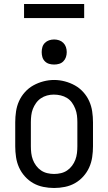

<svg xmlns="http://www.w3.org/2000/svg" viewBox="-20 -930 540 958"><path d="M250 8Q223 8 196 2.5Q169 -3 146 -16Q123 -29 104.5 -49.5Q86 -70 75 -94.5Q64 -119 60 -146Q56 -173 56 -200V-320Q56 -347 60 -374Q64 -401 75 -425.5Q86 -450 104.5 -470.5Q123 -491 146.5 -504Q170 -517 196.5 -524Q223 -531 250 -531Q277 -531 303.5 -524Q330 -517 353.5 -504Q377 -491 395.5 -470.5Q414 -450 425 -425.5Q436 -401 440 -374Q444 -347 444 -320V-200Q444 -173 440 -146Q436 -119 425 -94.5Q414 -70 395.5 -49.5Q377 -29 354 -16Q331 -3 304 2.5Q277 8 250 8ZM250 -62Q267 -62 284 -66Q301 -70 315 -79.5Q329 -89 339.5 -103Q350 -117 356 -133Q362 -149 364 -166Q366 -183 366 -200V-320Q366 -337 364 -354Q362 -371 355.5 -387.5Q349 -404 339 -418Q329 -432 314.5 -441Q300 -450 283 -454Q266 -458 248 -458Q231 -458 214.5 -453.5Q198 -449 184 -439.5Q170 -430 160 -416Q150 -402 144 -386.5Q138 -371 136 -354Q134 -337 134 -320V-200Q134 -183 136 -166Q138 -149 144 -133Q150 -117 160.5 -103Q171 -89 185 -79.5Q199 -70 216 -66Q233 -62 250 -62ZM250 -608Q237 -608 225 -611.5Q213 -615 204 -624Q195 -633 191.5 -645Q188 -657 188 -670Q188 -683 191.5 -695Q195 -707 204 -716Q213 -725 225 -729Q237 -733 250 -733Q263 -733 275 -729Q287 -725 296 -716Q305 -707 309 -695Q313 -683 313 -670Q313 -657 309 -645Q305 -633 296 -624Q287 -615 275 -611.5Q263 -608 250 -608ZM100 -840V-910H400V-840Z"/></svg>

Font: Zed Mono
Style: Regular
Weight: 400
Monospace: yes
Designer: Belleve Invis
Foundry: Belleve Invis
Version: Version 1.0.0; ttfautohint (v1.8.4)